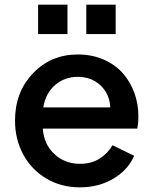

<svg xmlns="http://www.w3.org/2000/svg" viewBox="-20 -785 653 817"><path d="M142.1 -640.1V-765.1H267.1V-640.1ZM347.2 -640.1V-765.1H472.2V-640.1ZM319.8 12.2Q240.2 12.2 177 -25.4Q113.8 -63 78.9 -127.7Q43.9 -192.4 43.9 -272Q43.9 -393.1 120.4 -473.1Q196.8 -553.2 311 -553.2Q370.6 -553.2 419.9 -532Q469.2 -510.7 501.5 -474.6Q533.7 -438.5 551.3 -391.1Q568.8 -343.8 568.8 -291Q568.8 -257.8 564 -237.8H162.1Q167 -170.4 211.7 -129.2Q256.3 -87.9 320.8 -87.9Q367.7 -87.9 402.6 -109.4Q437.5 -130.9 459 -167L550.8 -122.1Q525.4 -62.5 462.9 -25.1Q400.4 12.2 319.8 12.2ZM311 -458Q254.9 -458 214.6 -423.3Q174.3 -388.7 164.1 -328.1H449.2Q446.3 -385.7 407.5 -421.9Q368.7 -458 311 -458Z"/></svg>

Font: Plus Jakarta Sans SemiBold
Style: Regular
Weight: 600
Designer: Gumpita Rahayu
Foundry: Tokotype
Version: Version 2.006